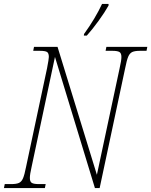

<svg xmlns="http://www.w3.org/2000/svg" viewBox="-38 -951 765 971"><path d="M-14 -20H19Q45 -20 58 -26Q71 -32 78.5 -49.5Q86 -67 94 -108L200 -606Q209 -653 209 -663Q209 -682 200 -688Q191 -694 163 -694H130L134 -714H253L452 -67L567 -606Q576 -645 576 -663Q576 -682 566 -688Q556 -694 530 -694H496L500 -714H707L703 -694H670Q644 -694 631 -688Q618 -682 610.5 -664.5Q603 -647 595 -606L466 0H442L240 -663L122 -108Q113 -69 113 -51Q113 -32 123 -26Q133 -20 159 -20H193L189 0H-18ZM387 -779Q444 -858 478 -931H511V-923Q492 -889 460.5 -845.5Q429 -802 401 -771H386Z"/></svg>

Font: Noto Serif NarrowThin
Style: Italic
Weight: 250
Width: 4
Italic angle: -12°
Designer: Monotype Design Team
Foundry: Monotype Imaging Inc.
Version: Version 1.001